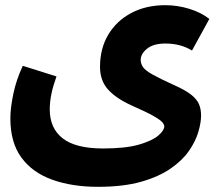

<svg xmlns="http://www.w3.org/2000/svg" viewBox="-20 -491 858 741"><path d="M358 230Q258 230 181.5 202.5Q105 175 62.5 117Q20 59 20 -34Q20 -74 31.5 -129Q43 -184 68 -237L198 -196Q185 -160 178.5 -129Q172 -98 172 -69Q172 4 222 43Q272 82 378 82Q465 82 516.5 67Q568 52 591 32Q614 12 614 -3Q614 -10 606.5 -19Q599 -28 573 -43Q547 -58 490 -83Q428 -111 397 -145.5Q366 -180 366 -233Q366 -304 398 -357.5Q430 -411 487 -441Q544 -471 618 -471Q665 -471 710.5 -457Q756 -443 788 -418L721 -296Q700 -309 674.5 -316Q649 -323 618 -323Q572 -323 547.5 -303Q523 -283 523 -260Q523 -245 532 -232Q541 -219 568.5 -203.5Q596 -188 651 -163Q694 -144 716.5 -126.5Q739 -109 747.5 -90Q756 -71 756 -45Q756 -18 745.5 18Q735 54 709.5 91Q684 128 638.5 159.5Q593 191 524.5 210.5Q456 230 358 230Z"/></svg>

Font: Readex Pro bold
Style: Bold
Weight: 700
Designer: Bonnie Shaver-Troup, Thomas Jockin
Foundry: Lexend
Version: Version 1.200; ttfautohint (v1.8.3)